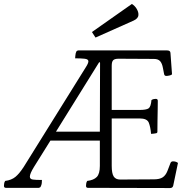

<svg xmlns="http://www.w3.org/2000/svg" viewBox="-20 -1030 950 971"><path d="M10 -80Q0 -80 0 -90Q0 -94 1 -101.5Q2 -109 6 -115Q38 -119 58 -135.5Q78 -152 100 -186L414 -690Q427 -710 427 -720Q427 -731 407.5 -733Q388 -735 365 -735Q362 -735 360 -735Q360 -740 361 -748Q362 -756 363 -761Q366 -772 370.5 -773.5Q375 -775 376 -775H825Q841 -775 842 -763L850 -654Q846 -650 836.5 -648Q827 -646 821 -646Q812 -646 810 -655L804 -686Q800 -709 790 -720.5Q780 -732 758 -732L580 -733Q560 -733 552.5 -725.5Q545 -718 545 -697V-474H686Q720 -474 731.5 -482Q743 -490 746 -524Q752 -528 758 -529Q764 -530 768 -530Q778 -530 778 -520Q778 -504 777.5 -476.5Q777 -449 776.5 -419Q776 -389 776 -364Q776 -357 769 -356Q764 -355 756.5 -354Q749 -353 744 -353Q741 -388 732.5 -409.5Q724 -431 686 -431H545V-191Q545 -153 555 -137.5Q565 -122 588 -122L758 -123Q787 -123 802.5 -133Q818 -143 827 -166L842 -205Q845 -214 855 -214Q870 -214 880 -206L856 -91Q853 -79 840 -79L425 -80Q415 -80 415 -90Q415 -94 416 -101.5Q417 -109 421 -115Q454 -119 469.5 -135Q485 -151 485 -191V-319H235L152 -186Q131 -152 131 -137Q131 -124 146 -122Q161 -120 183 -120Q189 -120 192 -120Q192 -115 191.5 -107Q191 -99 189 -94Q186 -84 182 -82Q178 -80 176 -80ZM263 -364H485L486 -711Q486 -715 484 -715.5Q482 -716 480 -713ZM656 -926 463 -840 445 -868 647 -1010Q663 -1000 672 -984Q681 -968 680 -955Q680 -937 656 -926Z"/></svg>

Font: Gowun Batang
Style: Regular
Weight: 400
Designer: Yanghee Ryu
Foundry: Yanghee Ryu
Version: Version 2.000